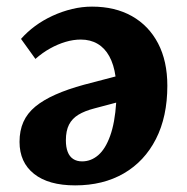

<svg xmlns="http://www.w3.org/2000/svg" viewBox="-20 -546 566 580"><path d="M207 14Q126.5 14 82.8 -20.8Q39 -55.5 39 -117.5Q39 -151.5 50.7 -177.7Q62.5 -204 86.7 -224Q111 -244 147.5 -260.2Q184 -276.5 233.5 -290L329 -315Q324 -351 310.2 -376Q296.5 -401 274.7 -413.7Q253 -426.5 224 -426.5Q201.5 -426.5 178 -419.5Q154.5 -412.5 131.5 -399.7Q108.5 -387 87 -368L43.5 -428.5Q62 -449.5 86 -467.3Q110 -485 138.8 -498.3Q167.5 -511.5 197.8 -518.8Q228 -526 258 -526Q327.5 -526 378.5 -497.3Q429.5 -468.5 457.5 -415Q485.5 -361.5 485.5 -287Q485.5 -193.5 451 -126Q416.5 -58.5 354 -22.2Q291.5 14 207 14ZM228 -58.5Q255 -58.5 276.8 -77.3Q298.5 -96 312.7 -135.5Q327 -175 331 -236L265 -218.5Q236 -211 217 -199.5Q198 -188 188.5 -169.5Q179 -151 179 -122Q179 -101.5 184.5 -87.3Q190 -73 201 -65.8Q212 -58.5 228 -58.5Z"/></svg>

Font: Literata
Style: Italic
Weight: 400
Italic angle: -2°
Designer: Latin by Veronika Burian and Jose Scaglione. Greek by Irene Vlachou. Cyrillic by Vera Evstafieva
Foundry: TypeTogether
Version: Version 3.103;gftools[0.9.29]